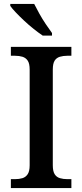

<svg xmlns="http://www.w3.org/2000/svg" viewBox="-20 -951 416 971"><path d="M35 0V-45H56Q77 -45 93.5 -50Q110 -55 120 -70Q130 -85 130 -115V-599Q130 -630 120 -644.5Q110 -659 93.5 -664Q77 -669 56 -669H35V-714H341V-669H320Q300 -669 283 -664Q266 -659 256.5 -644.5Q247 -630 247 -599V-115Q247 -85 256.5 -70Q266 -55 283 -50Q300 -45 320 -45H341V0ZM196 -771Q175 -785 150.5 -804.5Q126 -824 102.5 -846Q79 -868 60 -888Q41 -908 32 -921V-931H153Q164 -909 179 -882Q194 -855 211.5 -829Q229 -803 243 -784V-771Z"/></svg>

Font: Noto Serif Armenian Medium
Style: Regular
Weight: 500
Version: Version 2.007